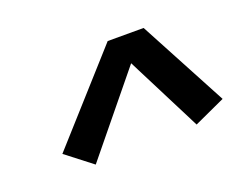

<svg xmlns="http://www.w3.org/2000/svg" viewBox="-60 -832 619 492"><g transform="rotate(-20 250.0 -586.5)"><path d="M129 -443 58 -498 266 -730H364L492 -490L407 -451L303 -656Z"/></g></svg>

Font: Iosevka Term Curly Medium
Style: Italic
Weight: 500
Italic angle: -9°
Designer: Belleve Invis
Foundry: Belleve Invis
Version: Version 32.3.0